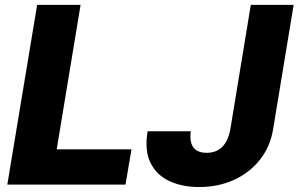

<svg xmlns="http://www.w3.org/2000/svg" viewBox="-20 -747 1208 777"><path d="M9.6 0 130.3 -727.3H306.1L209.5 -142.8H512.1L487.9 0ZM995 -727.3H1168.3L1085.2 -223.7Q1073.5 -153.1 1031.8 -100.5Q990.1 -47.9 926.7 -19Q863.3 9.9 785.5 9.9Q717.7 9.9 665.8 -14Q614 -38 589.1 -87.9Q564.3 -137.8 577.4 -215.9H752.1Q740.8 -128.6 816.4 -128.6Q894.9 -128.6 912.3 -225.1Z"/></svg>

Font: Inter UI Extra Bold
Style: Italic
Weight: 800
Italic angle: 9.39999°
Designer: Rasmus Andersson
Foundry: rsms
Version: 3.2;8d6f07862